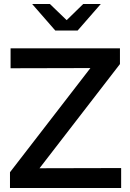

<svg xmlns="http://www.w3.org/2000/svg" viewBox="-20 -942 652 962"><path d="M30 0ZM30 0V-79L433 -601L33 -600V-700H581V-621L178 -99L587 -100V0ZM230 -922 314 -841 397 -922H485L369 -789H257L141 -922Z"/></svg>

Font: Rosa Sans Medium
Style: Regular
Weight: 500
Designer: Pentagram / MCKL
Foundry: Pentagram / MCKL
Version: Version 1.005;September 16, 2019;FontCreator 11.5.0.2425 64-